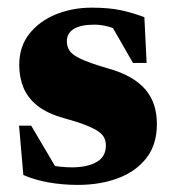

<svg xmlns="http://www.w3.org/2000/svg" viewBox="-20 -480 464 514"><path d="M225 -459.5Q270.5 -459.5 301.8 -453Q333 -446.5 366.5 -434L372.5 -311.5H336L266.5 -432.5L310.5 -391Q291 -403 271 -408.5Q251 -414 233 -414Q196 -414 177.5 -402.5Q159 -391 159 -369.5Q159 -355.5 166 -344.5Q173 -333.5 196 -322.5Q219 -311.5 267 -297.5Q303.5 -287.5 328.8 -273Q354 -258.5 369.8 -239.8Q385.5 -221 392.8 -198Q400 -175 400 -147.5Q400 -93 372 -57Q344 -21 296.2 -3Q248.5 15 188 15Q147 15 109.5 8.2Q72 1.5 42.5 -11.5L31 -143.5H63.5L143 -9L73.5 -49.5Q90.5 -43.5 107.2 -39.5Q124 -35.5 140.8 -33.8Q157.5 -32 172.5 -32Q213.5 -32 238.5 -46.2Q263.5 -60.5 263.5 -90.5Q263.5 -102 258.8 -111.5Q254 -121 242 -129Q230 -137 208.2 -145.5Q186.5 -154 152 -163.5Q106.5 -176 80.2 -197Q54 -218 42.8 -245.5Q31.5 -273 31.5 -306Q31.5 -355.5 58.8 -389.8Q86 -424 130.2 -441.8Q174.5 -459.5 225 -459.5Z"/></svg>

Font: Newsreader 24pt ExtraBold
Style: Regular
Weight: 800
Designer: Hugues Gentile
Foundry: Production Type
Version: Version 1.003